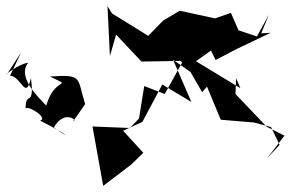

<svg xmlns="http://www.w3.org/2000/svg" viewBox="-200 -460 949 627"><g transform="rotate(90 274.5 -146.5)"><path d="M301 50C215 77 203 56 211 165C250 85 207 149 306 177C281 200 213 274 166 236C169 267 212 320 203 305L132 259L208 295C211 258 291 244 216 227C318 214 252 247 320 244C296 250 346 166 355 197C402 102 421 93 377 152C317 118 356 71 357 89ZM196 -294 262 -332 244 -348 352 -393 361 -501 376 -557 434 -585 477 -545 404 -601 375 -543 268 -441 216 -443 249 -457 161 -312 126 -361 157 -376 120 -447 68 -556 70 -525 9 -550 80 -511 60 -451 3 -426 21 -374 -4 -259 28 -205 78 -156 5 -38 -19 -23 144 -31 74 -51C103 -79 133 -106 162 -134L160 -261L165 -267L268 -210L242 -143L348 -126L379 -96L374 26L568 -9L498 -101L460 -140L388 -74L359 -137L237 -202L294 -297L156 -237Z"/></g></svg>

Font: Charger Distortion
Style: 2
Weight: 400
Designer: Jasper
Foundry: Cannot Into Space Fonts
Version: Version 0.98